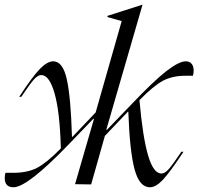

<svg xmlns="http://www.w3.org/2000/svg" viewBox="-38 -779 838 811"><path d="M476 -690 416 -707V-712L563 -759H564L411 -231H414L516 -337Q611 -437 664.5 -478.5Q718 -520 747 -520Q762 -520 771 -510Q780 -500 780 -481Q780 -471 777 -459H745Q690 -459 650.5 -438Q611 -417 551 -356Q565 -199 587.5 -122.5Q610 -46 644 -46Q658 -46 675 -65Q692 -84 728 -138H737Q679 -50 649.5 -19Q620 12 595 12Q551 12 530.5 -63.5Q510 -139 504 -307H502L405 -205L347 0L279 -1L359 -277H356L254 -171Q78 12 19 12Q-18 12 -18 -27Q-18 -37 -15 -49H17Q78 -49 118.5 -70Q159 -91 219 -152Q215 -304 193 -383Q171 -462 136 -462Q122 -462 105 -443Q88 -424 52 -370H43Q100 -457 131 -488.5Q162 -520 187 -520Q227 -520 244 -445Q261 -370 266 -201H268L366 -304Z"/></svg>

Font: Nyght Serif Light Italic
Style: Regular
Weight: 300
Italic angle: -16°
Designer: Maksym Kobuzan
Version: Version 0.410